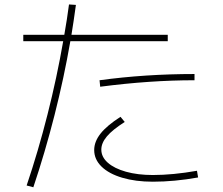

<svg xmlns="http://www.w3.org/2000/svg" viewBox="-20 -791 978 841"><path d="M256.8 -610.4H82V-638.7H261.7Q273.9 -707.5 282.2 -771.5L312.5 -769.5Q302.2 -694.3 293 -638.7H714.8V-610.4H288.1Q260.3 -450.2 218.8 -286.6Q177.2 -123 126 29.3L96.7 21.5Q147.5 -128.9 188.2 -289.8Q229 -450.7 256.8 -610.4ZM392.6 -133.8Q392.6 -170.4 420.2 -205.6Q447.8 -240.7 507.8 -279.3L526.4 -256.8Q472.7 -222.7 448.2 -193.6Q423.8 -164.6 423.8 -135.7Q423.8 -103.5 452.1 -78.4Q480.5 -53.2 531.7 -38.8Q583 -24.4 649.4 -24.4Q737.8 -24.4 842.8 -43L847.7 -13.7Q744.1 4.9 649.4 4.9Q573.7 4.9 515.4 -12.5Q457 -29.8 424.8 -61.3Q392.6 -92.8 392.6 -133.8ZM832 -466.8V-439.5Q636.7 -439.5 418.9 -411.1L416 -439.5Q615.7 -466.8 832 -466.8Z"/></svg>

Font: Pretendard JP Thin
Style: Regular
Weight: 100
Designer: Base glyphs from Inter by Rasmus Andersson; Hangeul glyphs from Noto Sans CJK(Source Han Sans) by Jang Soo-young and Kan
Foundry: Kil Hyung-jin
Version: Version 1.309